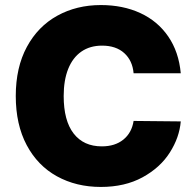

<svg xmlns="http://www.w3.org/2000/svg" viewBox="-20 -737 784 767"><path d="M387.7 -554.7Q339.4 -554.7 304.9 -530.8Q270.5 -506.8 252.4 -461.7Q234.4 -416.5 234.4 -353.5Q234.4 -254.9 274.2 -203.6Q314 -152.3 386.7 -152.3Q439.5 -152.3 472.9 -179.4Q506.3 -206.5 513.7 -253.9L702.1 -252Q696.8 -188 658.4 -127.7Q620.1 -67.4 549.6 -28.8Q479 9.8 382.8 9.8Q284.7 9.8 207.5 -32.7Q130.4 -75.2 86.7 -157.2Q43 -239.3 43 -353.5Q43 -467.8 87.4 -549.8Q131.8 -631.8 209 -674.3Q286.1 -716.8 382.8 -716.8Q471.2 -716.8 540.5 -684.8Q609.9 -652.8 652.1 -591.3Q694.3 -529.8 702.1 -444.3H513.7Q509.3 -495.1 476.3 -524.9Q443.4 -554.7 387.7 -554.7Z"/></svg>

Font: Pretendard Std Black
Style: Regular
Weight: 900
Designer: Base glyphs from Inter by Rasmus Andersson; Hangeul glyphs from Noto Sans CJK(Source Han Sans) by Jang Soo-young and Kan
Foundry: Kil Hyung-jin
Version: Version 1.309